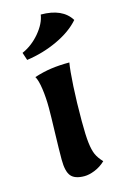

<svg xmlns="http://www.w3.org/2000/svg" viewBox="-101 -664 452 719"><g transform="rotate(-15 124.5 -304.5)"><path d="M68 -73Q68 -110 70 -178Q72 -242 72 -272Q72 -312 67 -347Q62 -382 53 -397Q87 -408 119 -412.5Q151 -417 190 -417Q185 -388 181.5 -327.5Q178 -267 178 -192Q178 -137 181.5 -108Q185 -79 192.5 -62Q200 -45 217 -27Q198 -9 175.5 0Q153 9 135 9Q98 9 83 -9Q68 -27 68 -73ZM30 -497Q69 -514 98.5 -549Q128 -584 133 -618Q217 -618 249 -566Q217 -529 160.5 -502.5Q104 -476 40 -467Z"/></g></svg>

Font: Mirza SemiBold
Style: Regular
Weight: 600
Designer: Arabic design by Kourosh Beigpour, Latin design by Eduardo Tunni, engineering by Lasse Fister
Version: Version 1.0010g